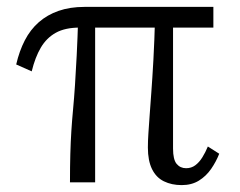

<svg xmlns="http://www.w3.org/2000/svg" viewBox="-20 -529 695 557"><path d="M256 0H183Q183 -46 184 -82Q185 -118 187 -149Q189 -180 192 -212Q195 -244 197.5 -281.5Q200 -319 202.5 -368Q205 -417 207 -483H256ZM599 -449H212Q169 -449 142 -434Q115 -419 98.5 -391Q82 -363 72 -322L27 -342Q36 -381 52 -412Q68 -443 92.5 -464.5Q117 -486 150 -497.5Q183 -509 225 -509H599ZM482 -98Q482 -66 492.5 -53.5Q503 -41 520 -41Q535 -41 546.5 -49.5Q558 -58 567 -72.5Q576 -87 583 -104L616 -83Q607 -60 592.5 -39Q578 -18 557 -5Q536 8 507 8Q478 8 455.5 -3Q433 -14 421 -38.5Q409 -63 409 -101Q409 -120 410.5 -142Q412 -164 414 -192.5Q416 -221 419 -261Q422 -301 425 -355Q428 -409 430 -483H482Z"/></svg>

Font: Roboto Serif 28pt Condensed Light
Style: Regular
Weight: 300
Width: 3
Designer: Greg Gazdowicz
Foundry: Commercial Type
Version: Version 1.008